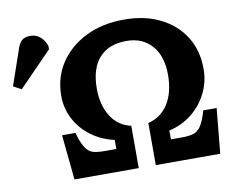

<svg xmlns="http://www.w3.org/2000/svg" viewBox="-232 -818 1137 921"><g transform="rotate(-10 336.5 -357.5)"><path d="M59 0 37 -219H102Q117 -167 133 -143.5Q149 -120 171 -114.5Q193 -109 225 -109H282V-153Q217 -168 168.5 -204.5Q120 -241 93 -293Q66 -345 66 -405Q66 -495 112 -564.5Q158 -634 239 -674Q320 -714 426 -714Q526 -714 601.5 -676.5Q677 -639 719 -572Q761 -505 761 -415Q761 -352 733.5 -297Q706 -242 658 -204Q610 -166 548 -152V-109H601Q634 -109 656 -115Q678 -121 694 -144Q710 -167 725 -219H790L769 0H455V-205Q519 -221 553.5 -276.5Q588 -332 588 -417Q588 -508 542.5 -559.5Q497 -611 419 -611Q332 -611 286 -559Q240 -507 240 -410Q240 -330 274.5 -275Q309 -220 372 -206V0ZM-115 -470 -154 -491 -98 -653Q-88 -688 -73 -701.5Q-58 -715 -31 -715Q23 -715 47 -653V-636Z"/></g></svg>

Font: Literata 7pt
Style: Bold
Weight: 700
Designer: Latin by Veronika Burian and Jose Scaglione. Greek by Irene Vlachou. Cyrillic by Vera Evstafieva.
Foundry: TypeTogether
Version: Version 3.002